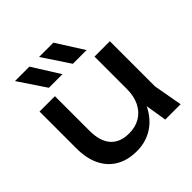

<svg xmlns="http://www.w3.org/2000/svg" viewBox="-209 -967 1149 1149"><g transform="rotate(-45 366.0 -392.5)"><path d="M61 -253V-566H191V-273Q191 -185 231 -139.5Q271 -94 348 -94Q402 -94 442 -118Q482 -142 504 -186.5Q526 -231 526 -290L571 -265Q563 -179 527 -116Q491 -53 434 -19.5Q377 14 306 14Q229 14 174 -18Q119 -50 90 -110Q61 -170 61 -253ZM526 -204V-566H656V-184L689 0H559ZM520 -627H404L290 -799H411ZM316 -627H201L86 -799H208Z"/></g></svg>

Font: Unbounded Variable
Style: Regular
Weight: 400
Designer: Luke Prowse, Jean-Baptiste Morizot, Fátima Lázaro, Florian Runge
Foundry: NaN
Version: Version 1.600;FEAKit 1.0